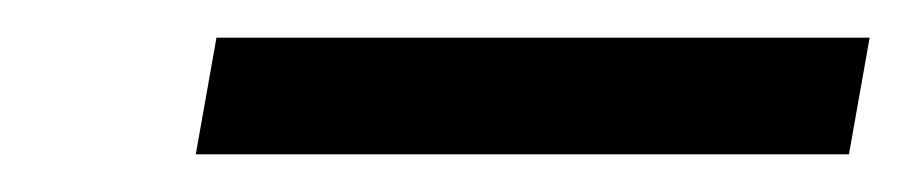

<svg xmlns="http://www.w3.org/2000/svg" viewBox="-20 -656 482 102"><path d="M95 -636H442L431 -574H84Z"/></svg>

Font: Sarabun SemiBold
Style: Italic
Weight: 600
Italic angle: -10°
Designer: Suppakit Chalermlarp | Katatrad Co.,Ltd.
Foundry: Cadson Demak Co.,Ltd.
Version: Version 1.000; ttfautohint (v1.6)